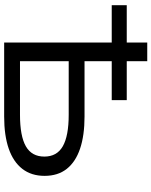

<svg xmlns="http://www.w3.org/2000/svg" viewBox="80 -826 745 946"><g transform="rotate(90 453.0 -352.5)"><path d="M189 0V-530H5V-604H189V-705H281V-604H473V-530H281V-396H554Q647 -396 712 -374Q777 -352 811.5 -308.5Q846 -265 846 -199Q846 -134 811.5 -89.5Q777 -45 712 -22.5Q647 0 554 0ZM281 -78H545Q650 -78 700.5 -107Q751 -136 751 -198Q751 -260 700 -289Q649 -318 545 -318H281Z"/></g></svg>

Font: Nunito Sans 10pt Expanded
Style: Regular
Weight: 400
Width: 7
Designer: Vernon Adams
Foundry: Vernon Adams
Version: Version 3.101;gftools[0.9.27]